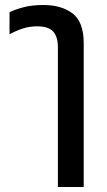

<svg xmlns="http://www.w3.org/2000/svg" viewBox="-20 -548 426 766"><path d="M211 198V-358Q211 -402 192 -422.5Q173 -443 128 -443Q97 -443 70 -434Q43 -425 18 -411V-499Q37 -509 71.5 -518.5Q106 -528 153 -528Q226 -528 270 -494Q314 -460 314 -375V198Z"/></svg>

Font: Noto Sans Thai UI SemCond Med
Style: Regular
Weight: 500
Width: 4
Designer: Monotype Design Team
Foundry: Monotype Imaging Inc.
Version: Version 2.000; ttfautohint (v1.8.4.7-5d5b)